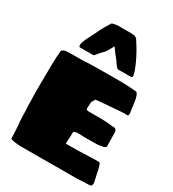

<svg xmlns="http://www.w3.org/2000/svg" viewBox="-228 -1093 1100 1221"><g transform="rotate(30 322.5 -483.0)"><path d="M270 4H112Q101 4 97 3Q92 2 86 1.5Q80 1 73 0L52 -5Q47 -5 44 -8Q44 -10 44 -10Q44 -36 41 -78Q41 -94 39.5 -105Q38 -116 37 -125L35 -167Q34 -176 34.5 -187Q35 -198 34 -212L32 -242Q31 -261 31.5 -276Q32 -291 31 -301Q31 -306 30.5 -313.5Q30 -321 30 -338.5Q30 -356 30 -390Q30 -485 31.5 -543.5Q33 -602 37 -646Q37 -656 62 -664Q72 -665 85.5 -665.5Q99 -666 111 -666Q152 -666 181.5 -666.5Q211 -667 230 -669Q289 -670 333 -670.5Q377 -671 408 -671H452Q494 -671 525 -669Q556 -667 578 -665Q593 -665 601 -628Q603 -624 604 -616Q605 -608 608 -591Q610 -569 612 -557Q614 -545 616 -534Q617 -532 617 -523Q616 -522 616 -515Q615 -506 605 -506Q603 -507 594 -507Q572 -507 546.5 -504.5Q521 -502 489 -500L437 -496L385 -491Q382 -491 377 -480Q374 -473 371 -470.5Q368 -468 367 -459L365 -425Q364 -412 368 -408Q372 -404 383 -404H472Q510 -404 561 -398H571Q590 -398 594 -376L596 -277V-274Q596 -256 562 -254Q553 -251 535 -250Q517 -249 480 -249Q443 -249 431.5 -249Q420 -249 415 -250Q394 -250 388 -250Q382 -250 380 -249Q370 -247 366.5 -244.5Q363 -242 363 -231.5Q363 -221 362 -193Q361 -189 360.5 -182.5Q360 -176 360 -154Q420 -154 454 -155Q488 -156 507 -157Q536 -158 559.5 -158.5Q583 -159 602 -159Q605 -159 610 -152Q614 -145 621 -116Q628 -87 638 -37Q640 -32 640 -22Q640 -1 621 -1Q589 -1 550 2Q543 3 530.5 3Q518 3 479 3Q444 3 401.5 3Q359 3 323.5 3.5Q288 4 270 4ZM155 -729H133Q124 -729 124 -742V-749Q128 -772 151 -816Q154 -821 157.5 -829Q161 -837 167 -847L183 -881L204 -920Q208 -925 213.5 -935Q219 -945 227 -958L232 -963L265 -970H375L396 -968L412 -958L443 -909Q473 -859 496 -805Q511 -771 515 -749L516 -746V-742Q516 -729 505 -729H411Q406 -729 401 -736Q388 -751 383 -758.5Q378 -766 374 -773Q370 -778 367 -781.5Q364 -785 361 -789Q351 -801 341 -815Q331 -829 319 -845Q306 -822 298 -807Q290 -792 283 -785L273 -775Q256 -758 245.5 -743.5Q235 -729 229 -729H201L198 -730L195 -729H173Q169 -729 166 -730Q157 -730 155 -729Z"/></g></svg>

Font: Sigmar
Style: Regular
Weight: 400
Designer: Vernon Adams
Foundry: Vernon Adams
Version: Version 1.000; ttfautohint (v1.8.4.7-5d5b);gftools[0.9.24]